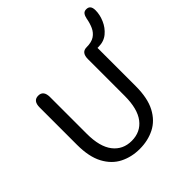

<svg xmlns="http://www.w3.org/2000/svg" viewBox="-205 -934 1103 1103"><g transform="rotate(-45 347.0 -382.0)"><path d="M310 10.5Q244 10.5 190 -16.8Q136 -44 103.8 -104Q71.5 -164 71.5 -261.5V-565Q71.5 -619 113.5 -619Q156 -619 156 -565V-266.5Q156 -161.5 197.5 -108.2Q239 -55 310 -55Q382 -55 423 -108.2Q464 -161.5 464 -266.5V-565Q464 -619 506.5 -619Q547.5 -619 570.8 -634.5Q594 -650 606 -676.5Q618 -703 623.5 -735Q627 -753 635 -764Q643 -775 659.5 -775Q677 -775 685.2 -764.5Q693.5 -754 693.5 -732.5Q693.5 -697 677.5 -659.8Q661.5 -622.5 631.2 -597.2Q601 -572 557.5 -572H548.5V-261.5Q548.5 -164 516.8 -104Q485 -44 431 -16.8Q377 10.5 310 10.5Z"/></g></svg>

Font: Sono ExtraLight Monospace
Style: Regular
Weight: 400
Version: Version 2.112